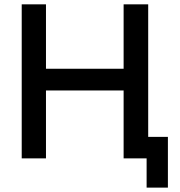

<svg xmlns="http://www.w3.org/2000/svg" viewBox="-20 -730 828 885"><path d="M663.1 -99.1H753.9V134.8H655.8V0H549.8V-313H191.9V0H80.1V-710H191.9V-413.1H549.8V-710H663.1Z"/></svg>

Font: Rawline SemiBold
Style: Regular
Weight: 600
Designer: Matt McInerney, Pablo Impallari, Rodrigo Fuenzalida
Foundry: Matt McInerney, Pablo Impallari, Rodrigo Fuenzalida
Version: Version 4.020;PS 004.020;hotconv 1.0.88;makeotf.lib2.5.64775